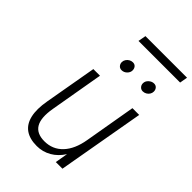

<svg xmlns="http://www.w3.org/2000/svg" viewBox="-248 -948 1063 1063"><g transform="rotate(45 284.0 -416.0)"><path d="M247 12Q191 12 157 -12.2Q123 -36.5 112 -84.8Q101 -133 113.5 -203.5L167.5 -511H219.5L165 -196.5Q151 -115.5 174.2 -76Q197.5 -36.5 258.5 -36.5Q322.5 -36.5 365 -81.5Q407.5 -126.5 421.5 -209.5L473.5 -511H526.5L436.5 0H384.5L397.5 -75Q371 -33 332 -10.5Q293 12 247 12ZM448 -617Q434.5 -617 425.8 -626.5Q417 -636 417 -649.5Q417 -667 431.2 -679.8Q445.5 -692.5 462 -692.5Q476 -692.5 484.2 -683Q492.5 -673.5 492.5 -659.5Q492.5 -648 486.2 -638.2Q480 -628.5 469.8 -622.8Q459.5 -617 448 -617ZM282 -617Q268.5 -617 260 -626.5Q251.5 -636 251.5 -649.5Q251.5 -661 257.8 -670.8Q264 -680.5 274.2 -686.5Q284.5 -692.5 296 -692.5Q310.5 -692.5 318.5 -683Q326.5 -673.5 326.5 -659.5Q326.5 -643 313.2 -630Q300 -617 282 -617ZM234 -798 242.5 -844H568L560 -798Z"/></g></svg>

Font: Overpass ExtraLight
Style: Italic
Weight: 250
Italic angle: -10°
Designer: Delve Withrington, Dave Bailey, Thomas Jockin
Foundry: Delve Fonts LLC
Version: Version 4.000